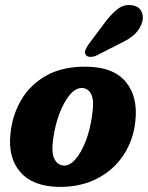

<svg xmlns="http://www.w3.org/2000/svg" viewBox="-20 -735 591 767"><path d="M329.5 -468.5Q434.5 -466.5 482.8 -407.5Q531 -348.5 521 -253.5Q513.5 -176 473.2 -115.2Q433 -54.5 365.8 -20.5Q298.5 13.5 210.5 11.5Q108.5 8.5 59.8 -49.2Q11 -107 22 -203Q29.5 -276 65.5 -337Q101.5 -398 167.2 -434.2Q233 -470.5 329.5 -468.5ZM235 -73.5Q258 -72.5 280.8 -98Q303.5 -123.5 321.5 -168.8Q339.5 -214 347.5 -271.5Q357 -331.5 345.2 -356.8Q333.5 -382 308.5 -383.5Q282.5 -384.5 258.5 -355.8Q234.5 -327 217 -280Q199.5 -233 192.5 -181Q184.5 -124 197.5 -99.5Q210.5 -75 235 -73.5ZM393 -637Q420.5 -675.5 448.5 -697.8Q476.5 -720 510 -713.5Q538 -708.5 546.8 -685Q555.5 -661.5 544 -635.5Q532.5 -609.5 511.2 -592.2Q490 -575 451.5 -557L365 -513Q352.5 -507.5 340.2 -507.8Q328 -508 322.5 -516Q317 -525 321.5 -536Q326 -547 335 -559.5Z"/></svg>

Font: Fraunces 72pt S100
Style: Bold Italic
Weight: 700
Italic angle: -16°
Version: Version 1.000; ttfautohint (v1.8.3)